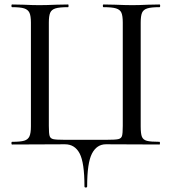

<svg xmlns="http://www.w3.org/2000/svg" viewBox="-20 -645 767 857"><path d="M270 -1 34 0Q31 0 31 -6Q31 -12 34 -12Q71 -12 88 -17Q105 -22 111.5 -36.5Q118 -51 118 -81V-544Q118 -574 111.5 -588Q105 -602 88 -607.5Q71 -613 34 -613Q31 -613 31 -619Q31 -625 34 -625L85 -624Q127 -622 155 -622Q185 -622 231 -624L284 -625Q286 -625 286 -619Q286 -613 284 -613Q245 -613 227.5 -607.5Q210 -602 204 -588Q198 -574 198 -544V-83Q198 -49 201.5 -38Q205 -27 217.5 -24Q230 -21 268 -21H455Q495 -21 508 -24Q521 -27 524.5 -38Q528 -49 528 -83V-544Q528 -574 522 -588Q516 -602 498 -607.5Q480 -613 442 -613Q439 -613 439 -619Q439 -625 442 -625L494 -624Q542 -622 571 -622Q599 -622 641 -624L692 -625Q695 -625 695 -619Q695 -613 692 -613Q655 -613 637.5 -607.5Q620 -602 614 -588Q608 -574 608 -544V-81Q608 -48 613.5 -34.5Q619 -21 635.5 -16.5Q652 -12 692 -12Q694 -12 694 -6Q694 0 692 0L453 -1Q412 -1 390.5 40.5Q369 82 369 187Q369 192 363 192Q357 192 357 187Q357 81 335.5 40Q314 -1 270 -1Z"/></svg>

Font: Cormorant SC Medium
Style: Regular
Weight: 500
Designer: Christian Thalmann (Catharsis Fonts)
Version: Version 3.000